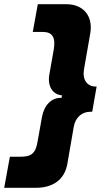

<svg xmlns="http://www.w3.org/2000/svg" viewBox="-75 -736 490 914"><path d="M240 -716H105L81 -584H128C172 -584 191 -561 181 -501L160 -382C150 -328 174 -286 220 -282L218 -270C171 -273 135 -235 125 -180L104 -63C95 -6 74 10 24 10H-28L-55 158H96C175 158 233 121 246 42L276 -132C284 -179 317 -204 355 -204H364L385 -324H381C340 -324 316 -356 325 -407L355 -579C368 -659 323 -716 240 -716Z"/></svg>

Font: Fixel Text 20240404 ExtraBold
Style: Italic
Weight: 800
Width: 4
Italic angle: -10°
Designer: AlfaBravo + MacPaw
Foundry: Kyrylo Tkachov, Marchela Mozhyna, Serhii Makarenko, Maria Weinstein, Zakhar Kryvoshyya
Version: Version 1.211;Glyphs 3.2 (3225)